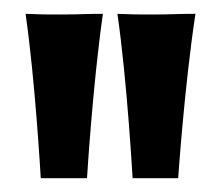

<svg xmlns="http://www.w3.org/2000/svg" viewBox="-20 -719 319 278"><path d="M263 -699C235 -699 228 -698 201 -698C180 -698 171 -698 150 -699C164 -603 172 -461 172 -461H238C238 -461 247 -594 263 -699ZM129 -699C102 -699 95 -698 68 -698C47 -698 38 -698 17 -699C31 -603 39 -461 39 -461H106C106 -461 114 -594 129 -699Z"/></svg>

Font: Mouse Memoirs
Style: Regular
Weight: 400
Designer: Astigmatic (AOETI)
Foundry: Astigmatic (AOETI)
Version: Version 1.000